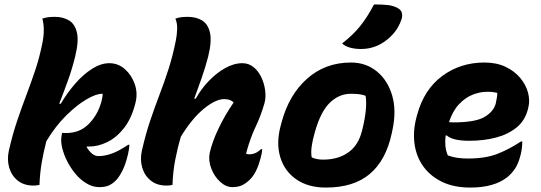

<svg xmlns="http://www.w3.org/2000/svg" viewBox="-20 -834 2440 866"><path d="M473 -549Q513 -549 543.5 -522Q574 -495 588 -454Q602 -413 591 -370L590 -366Q573 -299 539 -256Q505 -213 463.5 -193Q422 -173 382 -173H372L371 -170Q382 -152 395 -141Q401 -136 408 -133Q415 -130 425 -130Q452 -130 483.5 -141Q515 -152 558 -181H564Q562 -157 557 -137Q547 -95 534.5 -69Q522 -43 508 -26Q491 -7 473 1.5Q455 10 428 10Q402 10 378 -2.5Q354 -15 332 -37Q310 -60 292 -90.5Q274 -121 265 -151Q256 -178 256 -202Q256 -212 257.5 -220Q259 -228 260 -235Q265 -234 269.5 -234Q274 -234 278 -234Q340 -234 380 -274.5Q420 -315 436 -371L438 -378Q441 -389 442 -397Q443 -405 443 -411H440Q413 -411 369.5 -385.5Q326 -360 278 -312.5Q230 -265 189 -197Q177 -151 168.5 -102.5Q160 -54 158 0Q146 3 131 3Q88 3 60 -19.5Q32 -42 21.5 -78Q11 -114 20 -155Q37 -229 57.5 -289.5Q78 -350 99 -405.5Q120 -461 139 -517.5Q158 -574 171 -639Q184 -702 171 -750Q185 -755 198.5 -756.5Q212 -758 228 -758Q264 -758 291 -742Q318 -726 327 -687Q336 -648 319 -579Q305 -522 286 -469.5Q267 -417 247 -366H254Q283 -415 319 -456.5Q355 -498 395 -523.5Q435 -549 473 -549Z M1073 -549Q1102 -549 1124 -531Q1146 -513 1159 -485Q1172 -457 1176 -426Q1180 -395 1173 -369Q1157 -313 1134 -264.5Q1111 -216 1095 -160Q1094 -156 1092.5 -150.5Q1091 -145 1090 -140Q1094 -139 1097.5 -138.5Q1101 -138 1105 -138Q1133 -138 1157 -161H1163Q1162 -144 1155 -119Q1139 -59 1112 -29Q1094 -10 1075 0Q1056 10 1028 10Q999 10 972.5 -14.5Q946 -39 932.5 -75Q919 -111 926 -145Q937 -194 965.5 -254Q994 -314 1034 -372Q1019 -387 991 -387Q953 -387 900 -344Q847 -301 796 -218Q781 -168 770.5 -114Q760 -60 758 0Q746 3 731 3Q688 3 660 -19.5Q632 -42 621.5 -78Q611 -114 620 -155Q637 -229 657.5 -290Q678 -351 699.5 -407Q721 -463 740 -522Q759 -581 773 -651Q778 -675 779 -702.5Q780 -730 771 -750Q785 -755 798.5 -756.5Q812 -758 828 -758Q864 -758 891 -742Q918 -726 927 -687Q936 -648 919 -579Q906 -529 889.5 -482Q873 -435 856 -389H863Q886 -431 920.5 -467.5Q955 -504 995 -526.5Q1035 -549 1073 -549Z M1563 -552Q1630 -552 1679 -512.5Q1728 -473 1748.5 -404.5Q1769 -336 1750 -247L1747 -233Q1721 -111 1648 -49.5Q1575 12 1450 12Q1370 12 1316.5 -25Q1263 -62 1244 -125.5Q1225 -189 1246 -267L1250 -282Q1283 -406 1365 -479Q1447 -552 1563 -552ZM1562 -411Q1510 -411 1468.5 -371.5Q1427 -332 1401 -241L1399 -234Q1389 -199 1385.5 -171.5Q1382 -144 1386 -124Q1409 -114 1437 -114Q1505 -114 1551 -146.5Q1597 -179 1613 -245L1615 -253Q1638 -347 1629 -402Q1616 -407 1600.5 -409Q1585 -411 1562 -411ZM1667 -814Q1707 -814 1731 -811Q1755 -808 1773 -798Q1789 -790 1792.5 -776Q1796 -762 1791 -747Q1778 -708 1752.5 -680Q1727 -652 1696 -635Q1656 -613 1607 -613Q1582 -613 1559.5 -619Q1537 -625 1523 -638Q1571 -675 1603.5 -715Q1636 -755 1667 -814Z M2165 -552Q2219 -552 2259.5 -533Q2300 -514 2326 -483Q2352 -452 2361.5 -416.5Q2371 -381 2363 -349L2361 -341Q2348 -290 2310 -259Q2272 -228 2217 -213.5Q2162 -199 2096 -199Q2022 -199 1995 -223H1990Q1987 -199 1989 -176Q1991 -153 2000 -133Q2022 -125 2044 -122Q2066 -119 2090 -119Q2170 -119 2223.5 -140Q2277 -161 2330 -196H2336Q2335 -161 2328 -135Q2318 -95 2302.5 -72.5Q2287 -50 2267 -34Q2208 12 2101 12Q2027 12 1973.5 -14Q1920 -40 1888.5 -84.5Q1857 -129 1849.5 -186.5Q1842 -244 1859 -307L1862 -318Q1893 -431 1975 -491.5Q2057 -552 2165 -552ZM2178 -420Q2145 -420 2112 -407Q2079 -394 2050.5 -364Q2022 -334 2005 -283Q2016 -282 2025 -282Q2123 -282 2164.5 -306Q2206 -330 2216 -367Q2223 -398 2223 -415Q2215 -417 2205 -418.5Q2195 -420 2178 -420Z"/></svg>

Font: Recursive Sn Csl St XBd
Style: Italic
Weight: 800
Italic angle: -15°
Version: Version 1.079;hotconv 1.0.112;makeotfexe 2.5.65598; ttfautoh